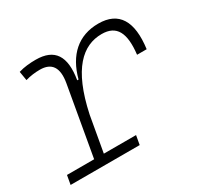

<svg xmlns="http://www.w3.org/2000/svg" viewBox="-120 -666 826 804"><g transform="rotate(-30 293.0 -263.5)"><path d="M5.4 0H339.4L347.2 -43.9H191.4L221.7 -215.3C263.7 -413.6 341.8 -482.4 433.6 -482.4C505.4 -482.4 530.8 -433.6 519 -333H565.4C582.5 -460.4 542 -527.3 443.4 -527.3C346.2 -527.3 282.2 -468.8 254.9 -365.7H248.5C266.6 -474.1 231.9 -527.3 140.6 -527.3C112.8 -527.3 85 -524.9 57.6 -516.6L64.9 -472.7C88.4 -479.5 111.3 -482.4 134.8 -482.4C191.9 -482.4 215.3 -447.8 203.1 -377.9L144.5 -43.9H13.2Z"/></g></svg>

Font: Cascadia Code PL ExtraLight
Style: Italic
Weight: 200
Italic angle: -10°
Monospace: yes
Designer: Aaron Bell
Foundry: Saja Typeworks
Version: Version 2404.023